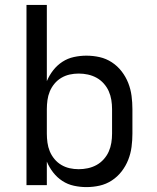

<svg xmlns="http://www.w3.org/2000/svg" viewBox="-20 -755 640 783"><path d="M332 8Q307 8 281.5 2.5Q256 -3 234.5 -17Q213 -31 197 -51.5Q181 -72 171 -96V0H88V-735H171V-424Q181 -448 197 -468.5Q213 -489 234.5 -503Q256 -517 281.5 -522.5Q307 -528 332 -528Q360 -528 386.5 -522Q413 -516 436 -501Q459 -486 476 -464Q493 -442 503 -416.5Q513 -391 516.5 -364Q520 -337 520 -310V-210Q520 -183 516.5 -156Q513 -129 503 -103.5Q493 -78 476 -56Q459 -34 436 -19Q413 -4 386.5 2Q360 8 332 8ZM301 -65Q320 -65 338.5 -69Q357 -73 373.5 -82Q390 -91 403 -105.5Q416 -120 423.5 -137Q431 -154 434 -172.5Q437 -191 437 -210V-310Q437 -329 434 -347.5Q431 -366 423.5 -383Q416 -400 403 -414.5Q390 -429 373.5 -438Q357 -447 338.5 -451Q320 -455 301 -455Q282 -455 264 -451Q246 -447 230 -437.5Q214 -428 202 -413.5Q190 -399 183 -382Q176 -365 173.5 -346.5Q171 -328 171 -310V-210Q171 -192 173.5 -173.5Q176 -155 183 -138Q190 -121 202 -106.5Q214 -92 230 -82.5Q246 -73 264 -69Q282 -65 301 -65Z"/></svg>

Font: Iosevka Fixed Extended
Style: Regular
Weight: 400
Width: 7
Monospace: yes
Designer: Belleve Invis
Foundry: Belleve Invis
Version: Version 24.1.1; ttfautohint (v1.8.4)